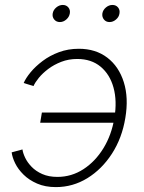

<svg xmlns="http://www.w3.org/2000/svg" viewBox="-20 -743 578 772"><path d="M204.6 9.3Q161.6 9.3 129.2 -4.9Q96.7 -19 74.7 -40.8Q52.7 -62.5 41 -86.4Q29.3 -110.4 26.9 -130.4L70.3 -142.1Q72.3 -127.4 81.1 -108.9Q89.8 -90.3 106.9 -72.5Q124 -54.7 149.9 -43.2Q175.8 -31.7 210.9 -31.7Q267.6 -31.7 315.4 -62.7Q363.3 -93.8 396 -147.2Q428.7 -200.7 439.9 -268.6Q451.2 -336.9 436.5 -390.4Q421.9 -443.8 384.5 -474.9Q347.2 -505.9 290.5 -505.9Q255.9 -505.9 226.3 -494.4Q196.8 -482.9 173.8 -465.6Q150.9 -448.2 136 -429.9Q121.1 -411.6 114.7 -397L75.2 -409.2Q83.5 -428.7 103 -452.4Q122.6 -476.1 151.4 -497.8Q180.2 -519.5 217 -533.2Q253.9 -546.9 296.9 -546.9Q364.7 -546.9 411.4 -511.2Q458 -475.6 477.8 -412.6Q497.6 -349.6 483.9 -268.6Q470.7 -188 430.2 -125.2Q389.6 -62.5 331.3 -26.6Q272.9 9.3 204.6 9.3ZM446.8 -249.5H141.6L148.4 -290.5H453.6ZM420.4 -654.3Q406.2 -654.3 397.9 -664.6Q389.6 -674.8 391.6 -689Q394 -703.1 406 -713.1Q418 -723.1 432.1 -723.1Q446.3 -723.1 454.6 -713.1Q462.9 -703.1 460.4 -689Q458.5 -674.8 446.5 -664.6Q434.6 -654.3 420.4 -654.3ZM220.7 -654.3Q206.5 -654.3 198 -664.6Q189.5 -674.8 191.9 -689Q194.3 -703.1 206.3 -713.1Q218.3 -723.1 232.4 -723.1Q246.6 -723.1 254.9 -713.1Q263.2 -703.1 260.7 -689Q258.3 -674.8 246.6 -664.6Q234.9 -654.3 220.7 -654.3Z"/></svg>

Font: Inter 18pt ExtraLight
Style: Italic
Weight: 250
Italic angle: -9.3988°
Designer: Rasmus Andersson
Foundry: rsms
Version: Version 4.001;git-66647c0bb